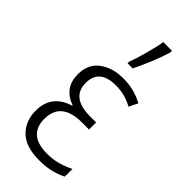

<svg xmlns="http://www.w3.org/2000/svg" viewBox="-256 -844 902 902"><g transform="rotate(45 195.5 -392.5)"><path d="M283 -305H244Q117 -305 117 -402Q117 -494 226 -494Q259 -494 287 -486Q315 -478 338 -465L360 -509Q330 -525 298 -533.5Q266 -542 226 -542Q156 -542 109 -507Q62 -472 62 -405Q62 -314 148 -284V-281Q100 -268 71.5 -233.5Q43 -199 43 -143Q43 -76 86 -33Q129 10 220 10Q266 10 300 1Q334 -8 359 -21V-72Q332 -58 298 -48Q264 -38 224 -38Q99 -38 99 -145Q99 -258 237 -258H283ZM191 -606H225Q244 -644 265 -695Q286 -746 297 -784V-795H239Q234 -760 218.5 -704Q203 -648 191 -617Z"/></g></svg>

Font: Noto Sans UI SemiCondensed Light
Style: Regular
Weight: 300
Width: 4
Designer: Monotype Design Team
Foundry: Monotype Imaging Inc.
Version: Version 1.901